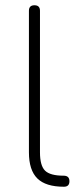

<svg xmlns="http://www.w3.org/2000/svg" viewBox="-20 -710 314 730"><path d="M223 0Q154 0 122 -31.5Q90 -63 90 -131V-669Q90 -690 111 -690Q132 -690 132 -669V-131Q132 -80 151.5 -61Q171 -42 222 -42Q244 -42 244 -21Q244 0 223 0Z"/></svg>

Font: Jura Light Light
Style: Regular
Weight: 300
Version: Version 5.106